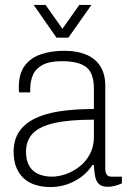

<svg xmlns="http://www.w3.org/2000/svg" viewBox="-20 -743 517 775"><path d="M184 12Q151 12 123.5 3.5Q96 -5 76.5 -22.5Q57 -40 46 -67Q35 -94 35 -130Q35 -178 57 -211Q79 -244 120.5 -264.5Q162 -285 222.5 -294Q283 -303 359 -303V-388Q359 -423 347.5 -447.5Q336 -472 307.5 -484Q279 -496 230 -496Q180 -496 152 -481Q124 -466 113 -440.5Q102 -415 102 -383V-370H57Q56 -375 56 -380Q56 -385 56 -392Q56 -446 80 -478Q104 -510 145.5 -524Q187 -538 240 -538Q291 -538 328 -522.5Q365 -507 385 -475.5Q405 -444 405 -396V-64Q405 -45 411.5 -37.5Q418 -30 429 -30H472V-3Q457 4 442.5 7.5Q428 11 415 11Q390 11 378.5 -1Q367 -13 363.5 -33.5Q360 -54 359 -77H353Q336 -50 309.5 -30Q283 -10 251 1Q219 12 184 12ZM189 -30Q217 -30 246.5 -40.5Q276 -51 301.5 -71Q327 -91 343 -121Q359 -151 359 -190V-260Q260 -260 200 -246.5Q140 -233 112.5 -204.5Q85 -176 85 -130Q85 -95 98.5 -72.5Q112 -50 136 -40Q160 -30 189 -30ZM116 -723H164L246 -607H218L300 -723H349L256 -591H208Z"/></svg>

Font: Archivo SemiCondensed Thin
Style: Regular
Weight: 250
Width: 4
Designer: Hector Gatti
Foundry: Omnibus-Type
Version: Version 2.001